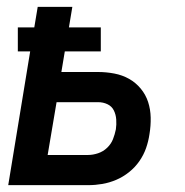

<svg xmlns="http://www.w3.org/2000/svg" viewBox="-20 -540 540 560"><path d="M4 0 68 -390H32V-460H80L90 -520H191L181 -460H274V-390H169L159 -330H266Q290 -330 313.5 -325.5Q337 -321 356.5 -310Q376 -299 390.5 -281.5Q405 -264 412 -242.5Q419 -221 419.5 -197Q420 -173 416 -149Q413 -128 406 -108Q399 -88 386.5 -70Q374 -52 356.5 -38Q339 -24 319 -15.5Q299 -7 278.5 -3.5Q258 0 238 0ZM237 -88Q251 -88 266 -93Q281 -98 292.5 -109Q304 -120 309.5 -134Q315 -148 318 -163Q320 -177 319 -191.5Q318 -206 312 -218Q306 -230 293.5 -236Q281 -242 266 -242H145L119 -88Z"/></svg>

Font: Iosevka Semibold Oblique
Style: Regular
Weight: 600
Italic angle: -9°
Monospace: yes
Designer: Belleve Invis
Foundry: Belleve Invis
Version: Version 32.5.0; ttfautohint (v1.8.4)